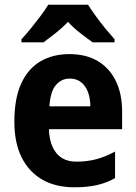

<svg xmlns="http://www.w3.org/2000/svg" viewBox="-20 -786 577 816"><path d="M275 -556Q346 -556 395.5 -526.5Q445 -497 472 -442.5Q499 -388 499 -310V-237H188Q190 -172 219.5 -135.5Q249 -99 305 -99Q349 -99 388 -109Q427 -119 469 -142V-29Q434 -9 392.5 0.5Q351 10 296 10Q217 10 160 -22.5Q103 -55 72 -117Q41 -179 41 -269Q41 -366 69.5 -429.5Q98 -493 150.5 -524.5Q203 -556 275 -556ZM276 -452Q241 -452 217.5 -424.5Q194 -397 190 -334H364Q364 -366 354.5 -393Q345 -420 325.5 -436Q306 -452 276 -452ZM354 -766Q368 -744 387.5 -717Q407 -690 428.5 -664Q450 -638 467 -619V-606H374Q350 -623 321.5 -645Q293 -667 269 -693Q244 -667 216 -645Q188 -623 165 -606H71V-619Q90 -639 111 -665Q132 -691 152 -717.5Q172 -744 185 -766Z"/></svg>

Font: Noto Sans Bengali SemiCondensed
Style: Bold
Weight: 700
Width: 4
Designer: Jelle Bosma - Monotype Design Team
Foundry: Monotype Imaging Inc.
Version: Version 2.003